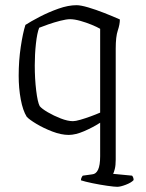

<svg xmlns="http://www.w3.org/2000/svg" viewBox="-20 -520 563 740"><path d="M432 200Q421 200 393 196Q365 192 336 186Q307 180 292 175Q292 169 294.5 164Q297 159 299 157L335 152Q350 151 358 134Q366 117 366 82V-47Q338 -29 304.5 -14.5Q271 0 245 0Q216 0 182 -13Q148 -26 120.5 -42.5Q93 -59 83 -70Q68 -94 60 -137Q52 -180 52 -228Q52 -286 60 -339.5Q68 -393 78 -424Q98 -437 132.5 -455Q167 -473 205 -486.5Q243 -500 275 -500Q291 -500 320 -491.5Q349 -483 382 -470Q415 -457 442 -445Q442 -426 434 -402.5Q426 -379 426 -333V95Q426 117 422.5 131Q419 145 416 150L489 157Q491 159 493 163.5Q495 168 495 174Q486 184 465 192Q444 200 432 200ZM261 -53Q271 -53 290 -58.5Q309 -64 329.5 -71.5Q350 -79 366 -86V-409Q354 -416 333.5 -424.5Q313 -433 290 -439.5Q267 -446 250 -446Q236 -446 212.5 -440Q189 -434 166 -426Q143 -418 131 -413Q123 -393 118.5 -352Q114 -311 114 -268Q114 -216 119.5 -171Q125 -126 133 -111Q141 -101 164 -87.5Q187 -74 214 -63.5Q241 -53 261 -53Z"/></svg>

Font: Texturina 72pt ExtraLight
Style: Regular
Weight: 200
Designer: Guillermo Torres Carreño
Foundry: Omnibus-Type
Version: Version 1.002; ttfautohint (v1.8.3)